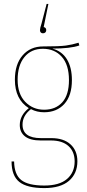

<svg xmlns="http://www.w3.org/2000/svg" viewBox="-20 -765 445 980"><path d="M385 -533Q340 -517 247 -517Q296 -504 321.5 -462.5Q347 -421 347 -356Q347 -277 308.5 -234.5Q270 -192 205 -192Q168 -192 138 -208Q95 -175 95 -129Q95 -60 189 -60H242Q305 -60 340 -28Q375 4 375 58Q375 121 332 158Q289 195 206 195Q118 195 78.5 163.5Q39 132 39 59H52Q53 126 88.5 154Q124 182 206 182Q283 182 322 148.5Q361 115 361 59Q361 9 329.5 -19.5Q298 -48 240 -48H188Q134 -48 107.5 -69Q81 -90 81 -127Q81 -176 127 -213Q56 -258 56 -358Q56 -437 95.5 -482.5Q135 -528 200 -528Q283 -528 316 -532.5Q349 -537 381 -547ZM70 -358Q70 -285 109 -245Q148 -205 205 -205Q264 -205 298 -243Q332 -281 332 -356Q332 -434 295.5 -475Q259 -516 199 -516Q139 -516 104.5 -473.5Q70 -431 70 -358ZM184 -611Q184 -621 192 -645L218 -745H227L203 -627Q216 -624 216 -611Q216 -604 211.5 -599.5Q207 -595 199 -595Q192 -595 188 -599.5Q184 -604 184 -611Z"/></svg>

Font: Fira Sans Compressed Hair
Style: Regular
Weight: 100
Width: 1
Designer: bBox Type GmbH & Carrois Corporate GbR & Edenspiekermann AG
Foundry: bBox Type GmbH & Carrois Corporate GbR & Edenspiekermann AG
Version: Version 4.301